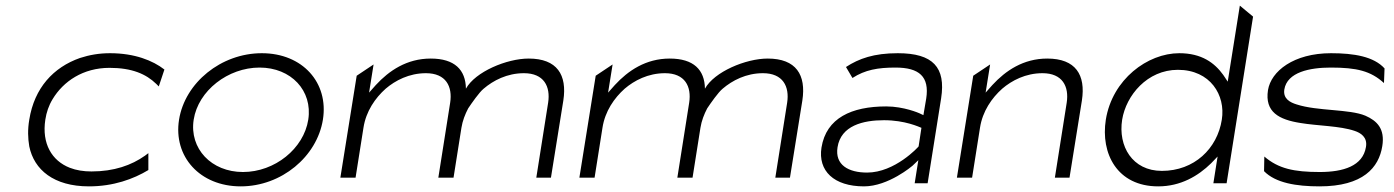

<svg xmlns="http://www.w3.org/2000/svg" viewBox="-20 -651 4951 682"><path d="M84 -226C78 -191 79 -160 84 -131C101 -48 171 11 296 11C383 11 454 -15 507 -47V-107L495 -98C447 -64 385 -42 305 -42C277 -42 251 -46 228 -55C164 -80 128 -141 141 -226C145 -252 153 -276 167 -299C205 -362 275 -410 369 -410C449 -410 499 -388 535 -353L544 -344L564 -404C523 -436 458 -462 371 -462C332 -462 298 -456 264 -445C170 -412 102 -339 84 -226Z M616 -226C595 -95 690 11 835 11C980 11 1106 -95 1127 -226C1148 -357 1055 -462 910 -462C765 -462 637 -357 616 -226ZM668 -226C684 -329 790 -411 902 -411C1014 -411 1091 -329 1075 -226C1059 -123 956 -40 843 -40C731 -40 652 -123 668 -226Z M1189 -20H1243L1271 -197C1280 -256 1313 -303 1350 -336C1384 -365 1433 -391 1493 -391C1564 -391 1588 -344 1579 -286L1537 -20H1591L1619 -197C1623 -222 1632 -245 1643 -266C1655 -284 1682 -323 1698 -336C1732 -365 1781 -391 1841 -391C1912 -391 1936 -344 1927 -286L1885 -20H1937L1981 -294C1995 -385 1959 -443 1858 -443C1780 -443 1668 -396 1635 -336C1634 -403 1595 -443 1510 -443C1425 -443 1362 -400 1315 -349L1291 -322L1307 -422L1247 -382Z M2038 -20H2092L2120 -197C2129 -256 2162 -303 2199 -336C2233 -365 2282 -391 2342 -391C2413 -391 2437 -344 2428 -286L2386 -20H2440L2468 -197C2472 -222 2481 -245 2492 -266C2504 -284 2531 -323 2547 -336C2581 -365 2630 -391 2690 -391C2761 -391 2785 -344 2776 -286L2734 -20H2786L2830 -294C2844 -385 2808 -443 2707 -443C2629 -443 2517 -396 2484 -336C2483 -403 2444 -443 2359 -443C2274 -443 2211 -400 2164 -349L2140 -322L2156 -422L2096 -382Z M2898 -127C2885 -44 2942 11 3049 11C3136 11 3221 -62 3221 -62L3242 -82L3229 0H3275L3323 -302C3340 -412 3294 -462 3169 -462C3084 -462 3031 -443 2985 -413L3008 -374C3053 -403 3098 -411 3161 -411C3245 -411 3282 -379 3270 -301L3260 -242L3245 -249C3245 -249 3191 -273 3128 -273C3005 -273 2915 -232 2898 -127ZM2955 -128C2967 -205 3046 -224 3120 -224C3195 -224 3245 -200 3253 -197L3243 -131C3242 -129 3159 -38 3060 -38C2994 -38 2945 -65 2955 -128Z M3379 -20H3433L3461 -197C3470 -256 3503 -303 3540 -336C3574 -365 3623 -391 3683 -391C3754 -391 3778 -344 3769 -286L3727 -20H3779L3823 -294C3837 -385 3801 -443 3700 -443C3615 -443 3552 -400 3505 -349L3481 -322L3497 -422L3437 -382Z M3908 -226C3889 -106 3948 11 4094 11C4174 11 4236 -26 4282 -71L4305 -95L4290 0H4337L4431 -592L4384 -631L4341 -361L4325 -385C4294 -428 4248 -462 4169 -462C4056 -462 3931 -369 3908 -226ZM3966 -226C3980 -312 4055 -403 4164 -403C4279 -403 4334 -313 4320 -226C4304 -123 4222 -44 4107 -44C4002 -44 3951 -132 3966 -226Z M4484 -331C4472 -253 4523 -226 4600 -214C4659 -204 4740 -204 4792 -186C4813 -179 4838 -164 4832 -129C4821 -61 4751 -40 4668 -40C4576 -40 4521 -52 4471 -95L4470 -43C4511 -1 4585 11 4667 11C4822 11 4878 -56 4890 -132C4900 -194 4871 -222 4830 -240C4773 -264 4660 -256 4586 -280C4563 -287 4537 -300 4542 -333C4552 -395 4633 -411 4707 -411C4799 -411 4849 -399 4896 -356L4898 -408C4860 -450 4790 -462 4708 -462C4575 -462 4495 -398 4484 -331Z"/></svg>

Font: Charger Sport
Style: ExLitExtObl
Weight: 200
Designer: Jasper
Foundry: Cannot Into Space Fonts
Version: Version 1.1